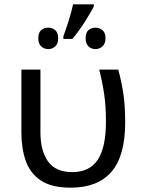

<svg xmlns="http://www.w3.org/2000/svg" viewBox="-20 -858 653 888"><path d="M307 10Q218 10 168.5 -23.5Q119 -57 99 -114.5Q79 -172 79 -243V-536H167V-246Q167 -161 202 -111.5Q237 -62 314 -62Q394 -62 432 -119Q470 -176 470 -296Q470 -366 462 -421Q454 -476 439 -536H527Q543 -477 551 -421.5Q559 -366 559 -292Q559 -137 495.5 -63.5Q432 10 307 10ZM414 -838V-828Q398 -797 371 -755Q344 -713 315 -678H273V-690Q284 -720 297.5 -762Q311 -804 318 -838ZM203 -730Q222 -730 235.5 -718.5Q249 -707 249 -681Q249 -656 235.5 -643.5Q222 -631 203 -631Q184 -631 170.5 -643.5Q157 -656 157 -681Q157 -707 170.5 -718.5Q184 -730 203 -730ZM422 -730Q440 -730 454 -718.5Q468 -707 468 -681Q468 -656 454 -643.5Q440 -631 422 -631Q402 -631 389 -643.5Q376 -656 376 -681Q376 -707 389 -718.5Q402 -730 422 -730Z"/></svg>

Font: Noto Sans IKEA
Style: Regular
Weight: 400
Designer: Monotype Design Team
Foundry: Monotype Imaging Inc.
Version: Version 2.001